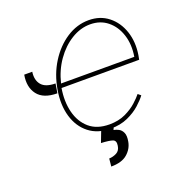

<svg xmlns="http://www.w3.org/2000/svg" viewBox="-133 -675 954 991"><g transform="rotate(-20 344.0 -179.0)"><path d="M376.4 11.4Q304.7 11.4 257.5 -25.9Q210.2 -63.2 191.4 -127.1Q172.6 -191.1 186.1 -271.3Q199.6 -351.6 239.7 -415.5Q279.8 -479.4 337 -516.7Q394.2 -554 458.8 -554Q522 -554 566.6 -518.6Q611.2 -483.3 630.9 -424.5Q650.6 -365.8 639.2 -295.5L634.9 -272.7H208.5Q196.7 -201.7 211.6 -142.2Q226.6 -82.7 267.9 -47.1Q309.3 -11.4 377.8 -11.4Q427.6 -11.4 465.4 -29.1Q503.2 -46.9 528.6 -70Q554 -93 566.8 -109.4L582.4 -96.6Q567.5 -76 539.4 -50.8Q511.4 -25.6 470.5 -7.1Q429.7 11.4 376.4 11.4ZM214.1 -295.5H616.5Q627.1 -360.8 609.9 -414.2Q592.7 -467.7 553.4 -499.5Q514.2 -531.2 458.8 -531.2Q405.2 -531.2 355.3 -500.5Q305.4 -469.8 267.9 -416.5Q230.5 -363.3 214.1 -295.5ZM51.1 -403.4H95.2Q88.8 -359 110.8 -332.4Q132.8 -305.8 187.5 -305.4L179 -254.3Q103 -254.6 71.2 -296.3Q39.4 -338.1 51.1 -403.4ZM328.1 -2.8H397.7L386.4 22.7Q399.9 24.9 413.9 32.3Q427.9 39.8 435.5 56.8Q443.2 73.9 437.5 105.1Q430.8 143.1 400 169.6Q369.3 196 311.1 196L315.3 153.4Q337 152.7 356.4 142.6Q375.7 132.5 379.3 106.5Q383.9 79.2 365.9 72.6Q348 66.1 302.6 63.9Z"/></g></svg>

Font: Inter UI Thin
Style: Italic
Weight: 100
Italic angle: -9.39999°
Designer: Rasmus Andersson
Foundry: rsms
Version: 3.2;8d6f07862